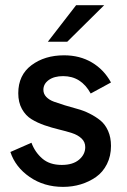

<svg xmlns="http://www.w3.org/2000/svg" viewBox="-20 -710 487 739"><path d="M164.1 -549.3 272.9 -689.9H380.9L238.8 -549.3ZM222.7 9.3Q149.4 9.3 94.2 -28.8Q39.1 -66.9 20 -125L101.1 -160.6Q114.3 -124.5 142.6 -99.9Q170.9 -75.2 217.8 -75.2Q260.7 -75.2 284.4 -95.5Q308.1 -115.7 308.1 -143.6Q308.1 -163.6 293.9 -177Q279.8 -190.4 257.1 -197.8Q234.4 -205.1 206.8 -211.7Q179.2 -218.3 151.6 -227.8Q124 -237.3 101.3 -251.2Q78.6 -265.1 64.5 -290.5Q50.3 -315.9 50.3 -351.1Q50.3 -420.9 101.1 -459Q151.9 -497.1 226.6 -497.1Q287.1 -497.1 333.5 -469.7Q379.9 -442.4 407.2 -392.6L329.1 -350.1Q292.5 -417 223.1 -417Q188.5 -417 167.7 -402.1Q147 -387.2 147 -364.3Q147 -348.6 158.2 -336.9Q169.4 -325.2 187.7 -318.6Q206.1 -312 229.5 -304.7Q252.9 -297.4 277.1 -291Q301.3 -284.7 324.7 -272.9Q348.1 -261.2 366.5 -246.3Q384.8 -231.4 396 -206.3Q407.2 -181.2 407.2 -148.4Q407.2 -109.4 391.6 -78.4Q376 -47.4 349.6 -28.8Q323.2 -10.3 291 -0.5Q258.8 9.3 222.7 9.3Z"/></svg>

Font: HK Grotesk SemiBold Legacy
Style: Regular
Weight: 600
Designer: Alfredo Marco Pradil
Foundry: Hanken Design Co.
Version: Version 2.022;PS 002.022;hotconv 1.0.88;makeotf.lib2.5.64775